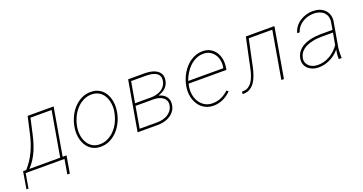

<svg xmlns="http://www.w3.org/2000/svg" viewBox="-52 -1147 3610 1912"><g transform="rotate(-20 1753.5 -191.5)"><path d="M49.8 -26.4Q111.3 -95.2 148.7 -175.3Q186 -255.4 206.1 -344.7L247.6 -528.3H522.9L436 -26.4H477.1L445.8 155.3H419.4L445.8 0H34.7L7.8 155.3H-13.7L16.6 -26.4ZM232.9 -344.7Q223.1 -300.8 210.4 -257.8Q197.8 -214.8 179.9 -174.1Q162.1 -133.3 138.4 -95.9Q114.7 -58.6 82.5 -25.9L409.7 -26.4L492.2 -502H268.1Z M649.9 -274.4Q659.2 -323.7 681.9 -371.1Q704.6 -418.5 739 -455.6Q773.4 -492.7 818.6 -515.4Q863.8 -538.1 918 -538.1Q954.1 -538.1 982.9 -527.3Q1011.7 -516.6 1033.4 -497.8Q1055.2 -479 1070.1 -453.4Q1085 -427.7 1093 -398.4Q1101.1 -369.1 1102.8 -337.4Q1104.5 -305.7 1099.6 -274.4L1096.2 -253.9Q1087.4 -204.6 1064.7 -157.2Q1042 -109.9 1007.6 -72.8Q973.1 -35.6 928 -12.9Q882.8 9.8 828.6 9.8Q792.5 9.8 763.7 -1Q734.9 -11.7 713.1 -30.5Q691.4 -49.3 676.5 -75Q661.6 -100.6 653.3 -129.9Q645 -159.2 643.3 -190.9Q641.6 -222.7 646.5 -253.9ZM672.9 -253.9Q666 -212.9 671.6 -170.7Q677.2 -128.4 696 -94.2Q714.8 -60.1 747.6 -38.3Q780.3 -16.6 828.6 -16.6Q877 -16.6 917.2 -37.4Q957.5 -58.1 988.5 -91.8Q1019.5 -125.5 1040 -168Q1060.5 -210.4 1069.3 -253.9L1073.2 -274.4Q1077.6 -301.8 1076.7 -329.8Q1075.7 -357.9 1069.1 -384.3Q1062.5 -410.6 1050 -433.8Q1037.6 -457 1018.8 -474.4Q1000 -491.7 974.9 -501.7Q949.7 -511.7 918 -511.7Q870.1 -511.7 829.6 -491Q789.1 -470.2 758.1 -436.5Q727.1 -402.8 706.3 -360.4Q685.5 -317.9 676.8 -274.4Z M1220.7 0 1312.5 -528.3H1496.1Q1527.8 -527.8 1559.6 -520.8Q1591.3 -513.7 1615.2 -497.8Q1639.2 -481.9 1651.9 -456.1Q1664.6 -430.2 1658.2 -391.6Q1653.8 -366.7 1643.6 -347.9Q1633.3 -329.1 1618.2 -314.9Q1603 -300.8 1583.7 -290.5Q1564.5 -280.3 1542 -272.9L1543.9 -271.5Q1567.4 -266.1 1586.4 -254.6Q1605.5 -243.2 1617.9 -226.8Q1630.4 -210.4 1635.7 -189.2Q1641.1 -168 1637.2 -143.1Q1631.8 -106.4 1613.3 -79.8Q1594.7 -53.2 1567.9 -35.6Q1541 -18.1 1508.3 -9.3Q1475.6 -0.5 1441.9 0ZM1291.5 -254.4 1252 -26.4H1441.9Q1470.2 -26.9 1498 -33.7Q1525.9 -40.5 1549.1 -54.4Q1572.3 -68.4 1588.9 -90.1Q1605.5 -111.8 1611.3 -142.6Q1616.7 -172.4 1607.2 -193.4Q1597.7 -214.4 1579.1 -227.8Q1560.5 -241.2 1535.6 -247.6Q1510.7 -253.9 1485.8 -254.4ZM1295.9 -280.8H1467.8Q1495.6 -281.2 1522.5 -287.8Q1549.3 -294.4 1571.8 -307.6Q1594.2 -320.8 1610.1 -341.8Q1626 -362.8 1631.8 -393.1Q1636.2 -415 1632.6 -431.6Q1628.9 -448.2 1619.6 -460.2Q1610.4 -472.2 1596.4 -480Q1582.5 -487.8 1565.9 -492.4Q1549.3 -497.1 1531.2 -499Q1513.2 -501 1496.1 -501.5H1334.5Z M2022.5 9.8Q1987.3 9.8 1958 -1Q1928.7 -11.7 1905.8 -30.3Q1882.8 -48.8 1866.7 -74Q1850.6 -99.1 1841.1 -128.2Q1831.5 -157.2 1828.9 -189.2Q1826.2 -221.2 1831.1 -252.9L1835 -274.4Q1840.8 -306.6 1853 -338.6Q1865.2 -370.6 1883.3 -399.9Q1901.4 -429.2 1924.6 -454.6Q1947.8 -480 1975.6 -498.5Q2003.4 -517.1 2035.2 -527.6Q2066.9 -538.1 2102.5 -538.1Q2149.4 -538.1 2183.6 -518.8Q2217.8 -499.5 2239 -467.8Q2260.3 -436 2267.8 -395.5Q2275.4 -355 2269.5 -312.5L2264.6 -281.7H1863.8L1862.3 -274.4L1857.9 -252.9Q1850.6 -210.9 1857.4 -168.7Q1864.3 -126.5 1885.3 -92.8Q1906.2 -59.1 1940.7 -37.8Q1975.1 -16.6 2022 -16.1Q2072.3 -15.6 2115.2 -35.2Q2158.2 -54.7 2194.3 -88.4L2212.4 -74.2Q2174.3 -34.7 2126.2 -12.5Q2078.1 9.8 2022.5 9.8ZM2103 -511.7Q2059.1 -511.7 2022 -494.1Q1984.9 -476.6 1955.3 -448Q1925.8 -419.4 1904.1 -382.8Q1882.3 -346.2 1868.7 -308.1H2240.7L2242.2 -314.5Q2249.5 -350.1 2243.4 -385.5Q2237.3 -420.9 2219.5 -448.7Q2201.7 -476.6 2172.1 -494.1Q2142.6 -511.7 2103 -511.7Z M2862.8 -528.3 2771.5 0H2744.1L2830.6 -501.5H2581.1L2535.6 -288.1Q2529.8 -261.7 2523.7 -230.7Q2517.6 -199.7 2508.3 -168.2Q2499 -136.7 2486.1 -106.9Q2473.1 -77.1 2454.6 -54Q2436 -30.8 2410.4 -16.1Q2384.8 -1.5 2350.1 0H2333L2336.9 -25.9H2353Q2382.3 -27.3 2404.1 -41.3Q2425.8 -55.2 2441.4 -76.9Q2457 -98.6 2467.8 -126.2Q2478.5 -153.8 2486.1 -182.4Q2493.7 -210.9 2498.8 -238.5Q2503.9 -266.1 2508.8 -288.1L2560.1 -528.3Z M3352.5 0Q3351.6 -25.4 3354 -49.6Q3356.4 -73.7 3361.3 -98.6Q3340.3 -73.2 3314.7 -53Q3289.1 -32.7 3260 -18.8Q3231 -4.9 3199.2 2.7Q3167.5 10.3 3134.3 9.8Q3103.5 9.3 3075.7 -0.7Q3047.9 -10.7 3028.1 -29.3Q3008.3 -47.9 2998.3 -74.2Q2988.3 -100.6 2993.7 -133.8Q2998.5 -165.5 3012.9 -189.7Q3027.3 -213.9 3048.6 -231.7Q3069.8 -249.5 3095.9 -261.5Q3122.1 -273.4 3150.4 -280.8Q3178.7 -288.1 3208 -291.3Q3237.3 -294.4 3264.6 -294.9H3393.1L3406.7 -372.1Q3411.6 -405.8 3403.1 -431.6Q3394.5 -457.5 3376 -475.3Q3357.4 -493.2 3330.3 -502.4Q3303.2 -511.7 3271.5 -511.7Q3239.7 -511.7 3209.2 -503.4Q3178.7 -495.1 3152.6 -478.8Q3126.5 -462.4 3106.9 -438.5Q3087.4 -414.6 3078.1 -383.3L3051.8 -384.3Q3061 -420.9 3082.8 -449.5Q3104.5 -478 3134.3 -497.6Q3164.1 -517.1 3199.2 -527.6Q3234.4 -538.1 3271 -538.1Q3308.1 -538.1 3340.1 -526.9Q3372.1 -515.6 3394.5 -493.9Q3417 -472.2 3427.5 -441.2Q3438 -410.2 3432.6 -371.1L3386.7 -106.4Q3382.8 -80.6 3383.1 -55.4Q3383.3 -30.3 3383.3 -4.4L3382.8 0ZM3133.8 -16.1Q3169.4 -15.1 3202.9 -24.2Q3236.3 -33.2 3265.9 -50Q3295.4 -66.9 3320.8 -90.6Q3346.2 -114.3 3366.2 -143.1L3388.7 -268.1H3266.1Q3242.7 -268.1 3216.8 -265.4Q3190.9 -262.7 3165 -256.8Q3139.2 -251 3115.2 -241.2Q3091.3 -231.4 3071.5 -216.3Q3051.8 -201.2 3038.1 -180.4Q3024.4 -159.7 3019.5 -131.8Q3014.6 -105 3022.9 -83.7Q3031.2 -62.5 3047.6 -47.6Q3064 -32.7 3086.7 -24.7Q3109.4 -16.6 3133.8 -16.1Z"/></g></svg>

Font: Roboto Mono Thin
Style: Italic
Weight: 250
Designer: Google
Version: Version 2.000985; 2015; ttfautohint (v1.3)